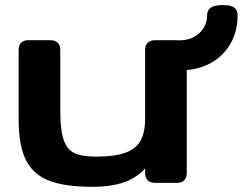

<svg xmlns="http://www.w3.org/2000/svg" viewBox="-20 -722 957 757"><path d="M716.3 -524.4V-40Q716.3 -21 706.3 -11Q696.3 -1 677.2 -1H591.3Q572.3 -1 562.3 -11Q552.2 -21 552.2 -40V-524.4Q552.2 -543.5 562.3 -553.5Q572.3 -563.5 591.3 -563.5H677.2Q696.3 -563.5 706.3 -553.5Q716.3 -543.5 716.3 -524.4ZM217.6 -524.4V-285.3Q217.6 -208.7 231.1 -170.3Q244.5 -131.8 273.7 -118.2Q302.8 -104.5 357.2 -104.5Q432.8 -104.5 475 -120Q517.3 -135.5 534.9 -168.8Q552.5 -202.1 552.5 -259.3L593.6 -119.6Q570 -72 536.7 -42.5Q503.4 -13 456.7 0.8Q410.1 14.6 345.5 14.6Q236.9 14.6 174 -9.4Q111.1 -33.5 82.3 -90.9Q53.5 -148.3 53.5 -251V-524.4Q53.5 -543.5 63.2 -553.5Q72.9 -563.5 91.1 -563.5H178.5Q197.6 -563.5 207.6 -553.5Q217.6 -543.5 217.6 -524.4ZM916.7 -661.4Q916.7 -597.5 887.9 -548.3Q859.2 -499.1 808.1 -472Q757 -444.9 692.6 -444.9Q671.9 -444.9 662 -457.7Q652.1 -470.5 652.1 -502.1Q652.1 -534.2 662 -548.7Q672 -563.3 691.6 -563.3Q720.4 -563.3 744.3 -576Q768.3 -588.7 782.4 -611.4Q796.6 -634.1 796.6 -662.4Q796.6 -682 811.4 -692Q826.3 -702 858.6 -702Q890.5 -702 903.6 -692Q916.7 -682.1 916.7 -661.4Z"/></svg>

Font: Gyrochrome
Style: Regular
Weight: 400
Designer: David Moles
Foundry: David Moles
Version: Version 1.005;Glyphs 3.2.3 (3260)